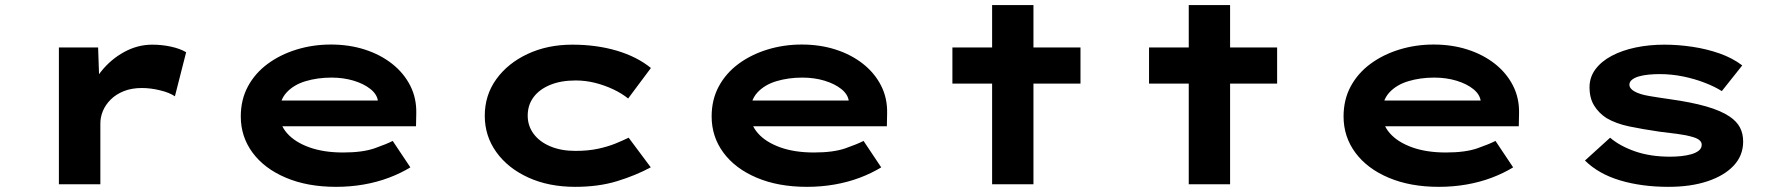

<svg xmlns="http://www.w3.org/2000/svg" viewBox="-20 -715 6892 745"><path d="M208.5 0V-530.7H360.7L367.6 -332.3L317.5 -331.4Q334.1 -390 372.3 -437.6Q410.4 -485.3 462.3 -513.5Q514.2 -541.7 570.7 -541.7Q608.3 -541.7 643.6 -534Q678.9 -526.3 702.3 -512.3L658.7 -341.4Q637.8 -355.6 601.3 -364.5Q564.8 -373.5 530.5 -373.5Q490.6 -373.5 460.4 -361.3Q430.1 -349.2 409.8 -329Q389.5 -308.8 379.4 -284.8Q369.4 -260.7 369.4 -235.9V0Z M1283.9 10Q1173 10 1089.4 -25.4Q1005.8 -60.7 960 -122.7Q914.3 -184.6 914.3 -263.3Q914.3 -328.2 942 -379.7Q969.8 -431.2 1018.6 -467.2Q1067.4 -503.2 1130.7 -522.7Q1194 -542.2 1264 -542.2Q1334.6 -542.2 1395.2 -522.8Q1455.7 -503.4 1501.2 -467.7Q1546.6 -432 1571.7 -382.9Q1596.8 -333.8 1595.2 -274L1594.2 -225.1H1030.9L1007.9 -324.9H1463.8L1446.6 -301.9V-322.4Q1443.3 -348.9 1417.5 -369.5Q1391.8 -390 1352.1 -402Q1312.5 -413.9 1266.3 -413.9Q1212.1 -413.9 1165.8 -400Q1119.6 -386.2 1091.7 -355.8Q1063.9 -325.4 1063.9 -275.5Q1063.9 -231.8 1094.3 -197.6Q1124.7 -163.3 1180.4 -143.3Q1236.1 -123.3 1311.4 -123.3Q1387.2 -123.3 1433.9 -139.7Q1480.6 -156.1 1503.8 -168.2L1572.3 -65.6Q1534.9 -42.7 1488.8 -25.3Q1442.7 -8 1391 1Q1339.3 10 1283.9 10Z M2211.8 10Q2109.5 10 2030.3 -26Q1951 -62 1906 -124.6Q1861 -187.1 1861 -265.9Q1861 -345.6 1905.7 -407.7Q1950.4 -469.7 2027.4 -505.7Q2104.3 -541.7 2200.9 -541.7Q2294.1 -541.7 2372.8 -518.5Q2451.5 -495.2 2505.7 -451.2L2417.3 -332.8Q2393.1 -352.5 2359.7 -368.3Q2326.2 -384.1 2289.1 -393.5Q2252 -402.8 2213.6 -402.8Q2155.9 -402.8 2114.1 -385.3Q2072.2 -367.9 2049.9 -337.4Q2027.6 -307 2027.6 -266.4Q2027.6 -226.5 2050.7 -195.5Q2073.9 -164.4 2115.7 -147Q2157.4 -129.5 2212.3 -129.5Q2262.2 -129.5 2300.6 -137.8Q2338.9 -146.2 2368 -158Q2397 -169.9 2419.3 -180.7L2505.1 -65.7Q2446.2 -34 2374.3 -12Q2302.4 10 2211.8 10Z M3110.9 10Q3000 10 2916.4 -25.4Q2832.8 -60.7 2787 -122.7Q2741.3 -184.6 2741.3 -263.3Q2741.3 -328.2 2769 -379.7Q2796.8 -431.2 2845.6 -467.2Q2894.4 -503.2 2957.7 -522.7Q3021 -542.2 3091 -542.2Q3161.6 -542.2 3222.2 -522.8Q3282.7 -503.4 3328.2 -467.7Q3373.6 -432 3398.7 -382.9Q3423.8 -333.8 3422.2 -274L3421.2 -225.1H2857.9L2834.9 -324.9H3290.8L3273.6 -301.9V-322.4Q3270.3 -348.9 3244.5 -369.5Q3218.8 -390 3179.1 -402Q3139.5 -413.9 3093.3 -413.9Q3039.1 -413.9 2992.8 -400Q2946.6 -386.2 2918.7 -355.8Q2890.9 -325.4 2890.9 -275.5Q2890.9 -231.8 2921.3 -197.6Q2951.7 -163.3 3007.4 -143.3Q3063.1 -123.3 3138.4 -123.3Q3214.2 -123.3 3260.9 -139.7Q3307.6 -156.1 3330.8 -168.2L3399.3 -65.6Q3361.9 -42.7 3315.8 -25.3Q3269.7 -8 3218 1Q3166.3 10 3110.9 10Z M3829.6 0V-695.3H3990V0ZM3675.5 -390.6V-530.7H4172.5V-390.6Z M4592.6 0V-695.3H4753V0ZM4438.5 -390.6V-530.7H4935.5V-390.6Z M5562.9 10Q5452 10 5368.4 -25.4Q5284.8 -60.7 5239 -122.7Q5193.3 -184.6 5193.3 -263.3Q5193.3 -328.2 5221 -379.7Q5248.8 -431.2 5297.6 -467.2Q5346.4 -503.2 5409.7 -522.7Q5473 -542.2 5543 -542.2Q5613.6 -542.2 5674.2 -522.8Q5734.7 -503.4 5780.2 -467.7Q5825.6 -432 5850.7 -382.9Q5875.8 -333.8 5874.2 -274L5873.2 -225.1H5309.9L5286.9 -324.9H5742.8L5725.6 -301.9V-322.4Q5722.3 -348.9 5696.5 -369.5Q5670.8 -390 5631.1 -402Q5591.5 -413.9 5545.3 -413.9Q5491.1 -413.9 5444.8 -400Q5398.6 -386.2 5370.7 -355.8Q5342.9 -325.4 5342.9 -275.5Q5342.9 -231.8 5373.3 -197.6Q5403.7 -163.3 5459.4 -143.3Q5515.1 -123.3 5590.4 -123.3Q5666.2 -123.3 5712.9 -139.7Q5759.6 -156.1 5782.8 -168.2L5851.3 -65.6Q5813.9 -42.7 5767.8 -25.3Q5721.7 -8 5670 1Q5618.3 10 5562.9 10Z M6453.8 10Q6350.4 10 6266.5 -15Q6182.6 -40 6130 -92.1L6227.6 -180.7Q6265.3 -148.3 6324.6 -127.6Q6383.9 -107 6460.2 -107Q6481.6 -107 6503.2 -109.2Q6524.8 -111.4 6543.1 -116.7Q6561.3 -122 6572.2 -131Q6583 -139.9 6583 -153.5Q6583 -173.7 6547.8 -183.5Q6522.8 -191 6488.1 -195.5Q6453.4 -199.9 6421 -203.8Q6353.7 -213.6 6301.9 -224.4Q6250.1 -235.2 6213.4 -256.9Q6183.2 -276.6 6165.5 -305.5Q6147.7 -334.4 6147.7 -376.5Q6147.7 -415.6 6170.8 -446.4Q6193.9 -477.3 6233.9 -498.4Q6273.9 -519.6 6326.5 -530.7Q6379 -541.7 6438.3 -541.7Q6491.2 -541.7 6546.4 -533.5Q6601.6 -525.3 6652.1 -507.7Q6702.5 -490 6740.3 -461.2L6661 -361.5Q6634.2 -378.6 6595.3 -393.7Q6556.4 -408.9 6511.3 -418.2Q6466.1 -427.5 6418.8 -427.5Q6398.4 -427.5 6377.9 -425.5Q6357.4 -423.6 6340.5 -418.9Q6323.5 -414.2 6313 -406Q6302.4 -397.8 6302.4 -386.3Q6302.4 -378.9 6307.3 -372.5Q6312.2 -366.2 6320.7 -361.1Q6341.1 -348.9 6378.7 -342.6Q6416.3 -336.2 6460.3 -330Q6542.9 -318.5 6600.5 -302Q6658 -285.5 6692 -262.3Q6718.9 -244 6731.4 -220.3Q6743.8 -196.6 6743.8 -165.6Q6743.8 -111.9 6707.4 -72.7Q6671 -33.6 6605.9 -11.8Q6540.8 10 6453.8 10Z"/></svg>

Font: Lexend Zetta
Style: Regular
Weight: 400
Designer: Bonnie Shaver-Troup, Thomas Jockin
Foundry: Lexend
Version: Version 1.007